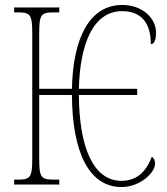

<svg xmlns="http://www.w3.org/2000/svg" viewBox="-20 -744 673 774"><path d="M470 10C545 10 605 -48 605 -84C605 -99 600 -107 592 -112C570 -55 534 -15 470 -15C352 -15 299 -159 298 -361H533V-386H298C302 -563 354 -699 472 -699C551 -699 588 -650 588 -566C601 -566 609 -582 609 -612C609 -671 554 -724 473 -724C341 -724 274 -591 270 -386H138V-606C138 -683 144 -694 194 -694H219V-714H37V-694H54C104 -694 110 -683 110 -606V-108C110 -31 104 -20 54 -20H37V0H219V-20H194C144 -20 138 -31 138 -108V-361H270C271 -134 337 10 470 10Z"/></svg>

Font: Noto Serif ExtraCondensed Thin
Style: Regular
Weight: 100
Width: 2
Designer: Monotype Design Team
Foundry: Monotype Imaging Inc.
Version: Version 2.013